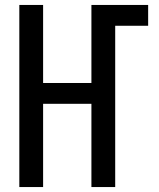

<svg xmlns="http://www.w3.org/2000/svg" viewBox="-20 -755 640 775"><path d="M58 0V-735H154V-420H349V-735H578V-651H445V0H349V-336H154V0Z"/></svg>

Font: Iosevka Curly Medium Extended
Style: Regular
Weight: 500
Width: 7
Monospace: yes
Designer: Belleve Invis
Foundry: Belleve Invis
Version: Version 11.1.0; ttfautohint (v1.8.3)